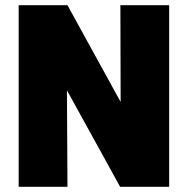

<svg xmlns="http://www.w3.org/2000/svg" viewBox="-20 -720 724 740"><path d="M444 -700 445 -327 240 -700H52V0H240L238 -372L443 0H632V-700Z"/></svg>

Font: Arthouse Owned Black
Style: Regular
Weight: 900
Designer: Jeremy Tribby
Foundry: Tribby Type
Version: Version 1.000;PS 001.000;hotconv 1.0.88;makeotf.lib2.5.64775